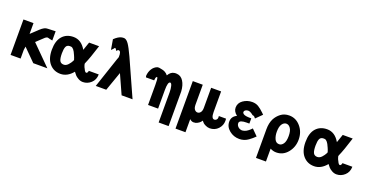

<svg xmlns="http://www.w3.org/2000/svg" viewBox="-33 -1466 4629 2408"><g transform="rotate(20 2281.5 -262.5)"><path d="M55 0V-473H189V-329Q206 -345 229 -366.5Q252 -388 262.5 -398Q273 -408 287.5 -421.5Q302 -435 309.5 -440Q317 -445 327.5 -452Q338 -459 345.5 -461.5Q353 -464 362.5 -466Q372 -468 383 -468Q387 -469 485 -472V-349Q466 -352 451.5 -355.5Q437 -359 433 -360.5Q429 -362 422 -363Q415 -364 410 -363Q404 -361 389 -351Q376 -340 344 -309Q312 -278 289 -257L546 0H358L196 -162L189 -115V0Z M519 -238Q519 -359 574 -420.5Q629 -482 722 -482Q826 -482 890 -372Q924 -469 928 -482H1061Q1005 -303 970 -226Q966 -216 966 -213Q966 -209 972.5 -189Q979 -169 988 -155Q1006 -114 1022 -114Q1027 -114 1031.5 -117.5Q1036 -121 1038.5 -125.5Q1041 -130 1042.5 -135Q1044 -140 1045 -144L1046 -148H1178Q1177 -76 1129.5 -33Q1082 10 1022 10Q989 10 959 -7.5Q929 -25 916.5 -39.5Q904 -54 886 -78Q814 10 722 10Q632 10 575.5 -55Q519 -120 519 -238ZM653 -240Q653 -172 668 -142.5Q683 -113 722 -113Q753 -113 779 -141Q805 -169 820 -199Q821 -202 823 -207Q825 -212 825 -213Q816 -244 801 -276V-275Q770 -351 735 -357Q722 -359 716 -358Q679 -357 666 -327.5Q653 -298 653 -240Z M1192 0 1330 -411 1339 -432H1338Q1338 -434 1338.5 -436.5Q1339 -439 1339.5 -440Q1340 -441 1340 -442Q1343 -518 1310 -519Q1298 -520 1282 -500Q1269 -531 1255 -531Q1250 -524 1241 -513L1242 -514L1217 -489L1194 -624Q1246 -674 1289 -683Q1308 -687 1327 -685Q1355 -680 1383.5 -640Q1412 -600 1462 -492L1683 0H1537L1422 -255Q1363 -90 1332 0Z M1747 -316Q1744 -326 1742 -334Q1745 -387 1770 -427.5Q1795 -468 1836 -484Q1861 -490 1890 -481Q1950 -473 1984 -429Q2015 -483 2062 -490Q2078 -493 2097 -491Q2152 -487 2185 -435Q2218 -383 2223 -301V161H2090V-243Q2090 -288 2081 -323.5Q2072 -359 2056 -359Q2024 -359 2024 -247V0H1890V-264Q1890 -311 1888 -333.5Q1886 -356 1883.5 -361Q1881 -366 1874 -368Q1870 -368 1869 -362Q1859 -357 1856 -316Z M2315 161V-473H2448V-205V-203Q2449 -162 2465.5 -142.5Q2482 -123 2504 -123Q2527 -123 2543.5 -144Q2560 -165 2560 -205V-473H2693V-198Q2693 -111 2733 -111Q2748 -111 2760.5 -122.5Q2773 -134 2773 -152L2772 -173H2868Q2870 -161 2870 -145Q2870 -83 2827 -36.5Q2784 10 2715 11Q2686 10 2661 -2Q2636 -14 2627 -22.5Q2618 -31 2602 -50Q2580 -11 2528 7Q2513 10 2498 10Q2469 8 2448 -14V161Z M2918 -153Q2918 -221 2985 -253Q2933 -293 2933 -345Q2933 -407 2986.5 -444.5Q3040 -482 3107 -482Q3155 -482 3190.5 -460.5Q3226 -439 3268 -398L3288 -378L3208 -299L3190 -320Q3178 -328 3166 -328Q3118 -368 3088 -362Q3070 -360 3057 -350.5Q3044 -341 3044 -327Q3044 -319 3047.5 -313Q3051 -307 3057.5 -302.5Q3064 -298 3071 -295Q3078 -292 3088 -290Q3098 -288 3106.5 -287Q3115 -286 3125.5 -285.5Q3136 -285 3141.5 -285Q3147 -285 3155 -285Q3163 -285 3164 -285V-215H3129Q3037 -215 3031 -178Q3029 -160 3037 -145Q3057 -108 3101 -103Q3115 -102 3137 -109Q3148 -112 3158.5 -117.5Q3169 -123 3180 -131.5Q3191 -140 3196.5 -144.5Q3202 -149 3213.5 -160.5Q3225 -172 3226 -173L3305 -94Q3282 -72 3269 -60.5Q3256 -49 3228.5 -29Q3201 -9 3171 0.5Q3141 10 3109 10Q3033 10 2975.5 -37Q2918 -84 2918 -153Z M3389 161V-222Q3389 -304 3418 -362Q3444 -412 3490 -447Q3536 -482 3601 -482Q3691 -482 3752.5 -410Q3814 -338 3814 -236Q3814 -137 3754 -63.5Q3694 10 3602 10Q3561 10 3522 -11V161ZM3522 -236Q3522 -182 3541 -140.5Q3560 -99 3602 -99Q3634 -99 3657.5 -132.5Q3681 -166 3681 -236Q3681 -305 3657.5 -339Q3634 -373 3602 -373Q3569 -373 3545.5 -339.5Q3522 -306 3522 -236Z M3904 -238Q3904 -359 3959 -420.5Q4014 -482 4107 -482Q4211 -482 4275 -372Q4309 -469 4313 -482H4446Q4390 -303 4355 -226Q4351 -216 4351 -213Q4351 -209 4357.5 -189Q4364 -169 4373 -155Q4391 -114 4407 -114Q4412 -114 4416.5 -117.5Q4421 -121 4423.5 -125.5Q4426 -130 4427.5 -135Q4429 -140 4430 -144L4431 -148H4563Q4562 -76 4514.5 -33Q4467 10 4407 10Q4374 10 4344 -7.5Q4314 -25 4301.5 -39.5Q4289 -54 4271 -78Q4199 10 4107 10Q4017 10 3960.5 -55Q3904 -120 3904 -238ZM4038 -240Q4038 -172 4053 -142.5Q4068 -113 4107 -113Q4138 -113 4164 -141Q4190 -169 4205 -199Q4206 -202 4208 -207Q4210 -212 4210 -213Q4201 -244 4186 -276V-275Q4155 -351 4120 -357Q4107 -359 4101 -358Q4064 -357 4051 -327.5Q4038 -298 4038 -240Z"/></g></svg>

Font: Coval
Style: ExtraBold
Weight: 800
Foundry: Context Ltd
Version: Version 001.000